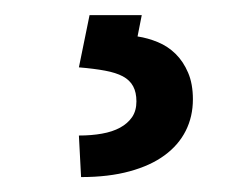

<svg xmlns="http://www.w3.org/2000/svg" viewBox="-20 -23 307 256"><path d="M169 -2.8 163.4 25.6Q177.2 27.7 190.5 33.2Q203.8 38.7 214.1 48.8Q224.4 58.9 230.8 73.9Q237.2 88.8 237.2 109.4Q237.2 132.5 227.6 151.5Q218 170.5 199.4 184.1Q180.8 197.8 152.9 205.4Q125 213.1 88.1 213.1L85.2 157.7Q101.9 157.7 115.9 155.2Q130 152.7 140.1 147.2Q150.2 141.7 156.1 133.2Q161.9 124.6 161.9 112.2Q161.9 100.1 157.5 92Q153.1 83.8 143.8 78.8Q134.6 73.9 120 71.2Q105.5 68.5 85.2 66.8L99.4 -2.8Z"/></svg>

Font: Fast_Sans
Style: Regular
Weight: 400
Designer: Rasmus Andersson
Foundry: rsms
Version: Version 3.018;git-588b23468